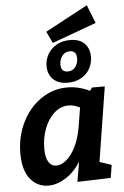

<svg xmlns="http://www.w3.org/2000/svg" viewBox="-65 -1058 721 1116"><g transform="rotate(-5 295.5 -500.5)"><path d="M548 -534 479 -99 548 -76 536 -1 341 5 361 -111Q324 -52 273 -20Q222 12 172 12Q108 12 66.5 -38.5Q25 -89 25 -189Q25 -286 65.5 -368.5Q106 -451 176 -499Q246 -547 331 -547Q395 -547 460 -516L474 -534ZM376 -313 394 -424Q360 -442 328 -442Q282 -442 245 -409Q208 -376 187 -321.5Q166 -267 166 -205Q166 -152 182.5 -126Q199 -100 228 -100Q257 -100 287 -125Q317 -150 341 -198.5Q365 -247 376 -313ZM527 -906 269 -812 237 -880 485 -1013ZM221 -680Q221 -718 239.5 -750Q258 -782 291.5 -801Q325 -820 370 -820Q425 -820 454 -790.5Q483 -761 483 -713Q483 -676 465.5 -644Q448 -612 414.5 -593Q381 -574 336 -574Q281 -574 251 -603.5Q221 -633 221 -680ZM402 -711Q402 -755 363 -755Q335 -755 318.5 -733.5Q302 -712 302 -683Q302 -639 342 -639Q370 -639 386 -660.5Q402 -682 402 -711Z"/></g></svg>

Font: Bitter Pro
Style: Bold Italic
Weight: 700
Italic angle: -9°
Designer: Sol Matas, and Bitter project Authors
Foundry: Sol Matas
Version: Version 1.010